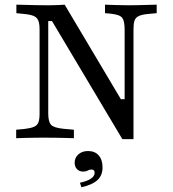

<svg xmlns="http://www.w3.org/2000/svg" viewBox="-20 -591 738 821"><path d="M503.2 4 202.4 -500.8H186.3V-201.6H149.2V-465.3Q149.2 -490.3 143.5 -503.6Q137.9 -516.9 123.4 -523Q108.9 -529 80.6 -531.5L50 -534.7V-571Q64.5 -571 86.3 -570.2Q108.1 -569.4 132.7 -569Q157.3 -568.5 180.6 -568.5H193.5Q213.7 -568.5 229.8 -569.4Q246 -570.2 256.5 -571L496.8 -166.9H512.9V-465.3Q512.9 -500.8 502.8 -514.5Q492.7 -528.2 454.8 -532.3L429 -534.7V-571Q447.6 -570.2 476.2 -569.4Q504.8 -568.5 531.5 -568.5Q551.6 -568.5 573.8 -569Q596 -569.4 616.1 -570.2Q636.3 -571 650 -571V-534.7L615.3 -531.5Q587.9 -529 573.8 -522.6Q559.7 -516.1 555.2 -502.8Q550.8 -489.5 550.8 -465.3V4ZM186.3 -105.6Q186.3 -70.2 198.4 -57.3Q210.5 -44.4 251.6 -40.3L296 -36.3V0Q280.6 -0.8 258.9 -1.2Q237.1 -1.6 213.3 -2Q189.5 -2.4 167.7 -2.4Q147.6 -2.4 125.4 -2Q103.2 -1.6 83.1 -1.2Q62.9 -0.8 49.2 0V-36.3L83.9 -39.5Q111.3 -42.7 125.4 -48.8Q139.5 -54.8 144.4 -68.1Q149.2 -81.5 149.2 -105.6V-201.6H186.3ZM328.2 209.7 321.8 190.3Q352.4 183.9 368.5 173Q384.7 162.1 384.7 147.6Q384.7 133.9 371 133.9Q362.1 133.9 354.8 138.3Q347.6 142.7 335.5 142.7Q319.4 142.7 309.3 132.3Q299.2 121.8 299.2 104.8Q299.2 83.1 315.3 69Q331.5 54.8 356.5 54.8Q385.5 54.8 402 73.4Q418.5 91.9 418.5 125Q418.5 158.9 396.8 179Q375 199.2 328.2 209.7Z"/></svg>

Font: Playfair 9pt
Style: Regular
Weight: 400
Designer: Claus Eggers Sørensen
Foundry: Claus Eggers Sørensen
Version: Version 2.203